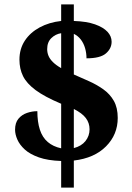

<svg xmlns="http://www.w3.org/2000/svg" viewBox="-20 -780 604 879"><path d="M260 -43Q199 -45 158 -59.5Q117 -74 93.5 -95.5Q70 -117 59.5 -141Q49 -165 49 -186Q49 -218 64.5 -236.5Q80 -255 103.5 -263Q127 -271 151 -271Q151 -222 162.5 -186.5Q174 -151 198.5 -130Q223 -109 260 -101V-305Q184 -337 143 -367.5Q102 -398 85.5 -431.5Q69 -465 69 -507Q69 -556 93.5 -593.5Q118 -631 161.5 -654.5Q205 -678 260 -684V-760H318V-684Q377 -682 415 -668.5Q453 -655 472 -634.5Q491 -614 491 -589Q491 -558 465 -535.5Q439 -513 376 -513Q376 -537 369.5 -559.5Q363 -582 350 -599Q337 -616 318 -625V-439Q352 -424 387 -408.5Q422 -393 452.5 -371.5Q483 -350 501 -318.5Q519 -287 519 -240Q519 -164 465.5 -110Q412 -56 318 -45V79H260ZM318 -102Q353 -111 371.5 -134.5Q390 -158 390 -188Q390 -217 373 -239.5Q356 -262 318 -281ZM260 -628Q234 -624 215 -605.5Q196 -587 196 -555Q196 -539 202 -524.5Q208 -510 222 -496Q236 -482 260 -468Z"/></svg>

Font: Noto Serif Tibetan ExtraBold
Style: Regular
Weight: 800
Version: Version 2.103